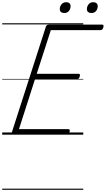

<svg xmlns="http://www.w3.org/2000/svg" viewBox="-20 -1221 959 1741"><path d="M111 0Q97 0 90.5 -5.5Q84 -11 88 -23L396 -979Q399 -988 406 -993Q413 -998 428 -998H905Q916 -998 918 -991.5Q920 -985 917 -973Q914 -960 907.5 -954Q901 -948 891 -948H441L313 -552H691Q702 -552 704 -546Q706 -540 703 -528Q699 -514 692.5 -508Q686 -502 677 -502H297L152 -50H598Q609 -50 611.5 -44Q614 -38 611 -25Q607 -12 600.5 -6Q594 0 584 0ZM563 -1103Q545 -1103 533.5 -1111.5Q522 -1120 522 -1138Q522 -1162 537.5 -1181.5Q553 -1201 580 -1201Q598 -1201 609 -1192Q620 -1183 620 -1165Q620 -1141 605.5 -1122Q591 -1103 563 -1103ZM808 -1103Q791 -1103 779.5 -1111.5Q768 -1120 768 -1138Q768 -1162 783 -1181.5Q798 -1201 825 -1201Q843 -1201 854.5 -1192Q866 -1183 866 -1165Q866 -1141 851.5 -1122Q837 -1103 808 -1103ZM0 490H735V500H0ZM0 -20H735V0H0ZM0 -505H735V-500H0ZM0 -1010H735V-1000H0Z"/></svg>

Font: Playwrite BE VLG Guides
Style: Regular
Weight: 400
Designer: Veronika Burian, José Scaglione
Foundry: TypeTogether
Version: Version 1.003